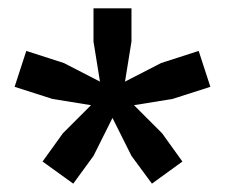

<svg xmlns="http://www.w3.org/2000/svg" viewBox="-20 -828 539 460"><path d="M301 -576 368.5 -508.5 417 -441 344 -388 295 -454.5 249.5 -545.5 204 -454.5 155.5 -388 82 -441 130.5 -508.5 198 -576 105.5 -591 15 -620 43 -706 133 -677 219.5 -632.5 204 -728.5V-808H295V-728.5L279.5 -632.5L366 -677L456 -706L484 -620L393.5 -591Z"/></svg>

Font: Encode Sans SmExp SmBold
Style: Regular
Weight: 600
Width: 6
Designer: Multiple Designers
Foundry: Impallari Type
Version: Version 3.002; ttfautohint (v1.8.3) -l 8 -r 50 -G 200 -x 14 